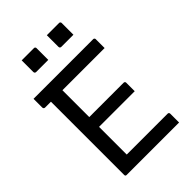

<svg xmlns="http://www.w3.org/2000/svg" viewBox="-261 -1015 1123 1123"><g transform="rotate(-45 300.0 -454.0)"><path d="M30 -700H523Q527 -700 529 -698.5Q531 -697 532.5 -695Q534 -693 534 -689Q534 -669 534 -653Q534 -637 534 -616H41Q38 -616 35.5 -617.5Q33 -619 31.5 -621.5Q30 -624 30 -627Q30 -648 30 -664Q30 -680 30 -700ZM143 -394H469Q473 -394 475 -392.5Q477 -391 478.5 -389Q480 -387 480 -383Q480 -370 480 -358.5Q480 -347 480 -336Q480 -325 480 -313H143ZM101 0Q98 0 96 -0.5Q94 -1 92.5 -2.5Q91 -4 90.5 -6Q90 -8 90 -11Q90 -59 90 -119Q90 -179 90 -246.5Q90 -314 90 -384Q90 -454 90 -524.5Q90 -595 90 -659H192L185 -643Q185 -624 185 -601Q185 -578 185 -555Q185 -502 185 -443Q185 -384 185 -323Q185 -262 185 -201Q185 -140 185 -84H523Q528 -84 531 -81Q534 -78 534 -73Q534 -54 534 -36.5Q534 -19 534 0ZM140 -908Q165 -908 190.5 -908Q216 -908 241 -908Q245 -908 247 -906.5Q249 -905 250.5 -903Q252 -901 252 -897V-800Q227 -800 201.5 -800Q176 -800 151 -800Q148 -800 145.5 -801.5Q143 -803 141.5 -805.5Q140 -808 140 -811ZM348 -908Q373 -908 398.5 -908Q424 -908 449 -908Q453 -908 455 -906.5Q457 -905 458.5 -903Q460 -901 460 -897V-800Q435 -800 409.5 -800Q384 -800 359 -800Q356 -800 353.5 -801.5Q351 -803 349.5 -805.5Q348 -808 348 -811Z"/></g></svg>

Font: Recursive Monospace
Style: Regular
Weight: 400
Version: Version 1.047